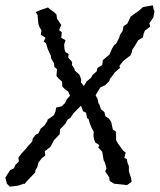

<svg xmlns="http://www.w3.org/2000/svg" viewBox="-58 -698 600 721"><path d="M-21 3 -32 -8 -38 -31 -20 -59 -6 -66 0 -79 13 -92 11 -106 24 -123 40 -140 46 -148 63 -167 65 -178 77 -193 86 -197 95 -215 109 -227 119 -242 121 -249 144 -265 150 -278 153 -294 174 -299 186 -311 193 -325 205 -339 198 -354 185 -364 176 -373 175 -392 162 -403 154 -413 155 -424 156 -438 146 -447 145 -460 134 -479 133 -489 127 -501 121 -515 115 -535 106 -542 113 -556 95 -568 98 -584 91 -595 86 -609 83 -642 76 -653 96 -661 122 -670 130 -663 144 -653 154 -644 156 -628 172 -604 164 -585 174 -577 172 -556 188 -547 183 -531 184 -514 188 -502 200 -495 198 -482 213 -465 212 -454 221 -441 223 -433 240 -418 247 -400 246 -389 257 -375 267 -392 284 -406 290 -417 305 -430 308 -443 326 -454 328 -472 340 -482 353 -493 362 -514 370 -528 378 -534 390 -557 392 -566 402 -581 406 -600 420 -609 433 -636 451 -649 464 -658 477 -670 482 -672 516 -678 519 -663 522 -656 518 -633 503 -611 506 -598 486 -583 481 -570 479 -558 461 -547 448 -525 439 -512 436 -499 432 -490 411 -474 404 -468 390 -450 393 -443 373 -426 367 -417 355 -402 352 -393 337 -378 319 -370 306 -349 301 -340 308 -327 312 -310 315 -306 321 -288 334 -277 338 -261 351 -253 360 -239 363 -224 366 -211 377 -204 378 -186V-172L385 -159L391 -151L404 -133L414 -125L409 -105L418 -101L421 -86L426 -74V-55L435 -27L436 -15L419 -3L371 -8L354 -18L352 -32L337 -55L342 -66L336 -87L331 -97L328 -116L326 -128L311 -144L315 -153L300 -163L295 -175L293 -189L294 -203L286 -218L279 -235L275 -250L269 -255L265 -275L254 -280L246 -301L218 -273L207 -256L196 -249L188 -234L176 -221L168 -213L166 -194L154 -181L145 -172L131 -146L110 -130L112 -114L99 -104L86 -87L82 -70L75 -59L74 -50L44 -19L34 -7L30 -8L11 -1Z"/></svg>

Font: Winky Rough Light
Style: Italic
Weight: 300
Italic angle: -8.97852°
Designer: Simon Atzbach
Foundry: typofactur
Version: Version 1.206; ttfautohint (v1.8.4.7-5d5b)